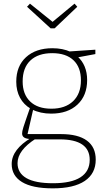

<svg xmlns="http://www.w3.org/2000/svg" viewBox="-20 -794 587 1051"><path d="M269 237Q157 237 100.5 202.5Q44 168 44 104Q44 63 71.5 27Q99 -9 150 -39L152 -33Q126 -33 113.5 -40.5Q101 -48 101 -63Q101 -70 102.5 -77Q104 -84 108 -97.5Q112 -111 121 -136.5Q130 -162 145 -206L148 -199Q110 -221 89.5 -259Q69 -297 69 -347Q69 -432 122.5 -481Q176 -530 267 -530Q324 -530 367 -510L354 -512L502 -522V-498L400 -479L405 -484Q430 -462 443.5 -429.5Q457 -397 457 -356Q457 -271 404 -221.5Q351 -172 260 -172Q201 -172 155 -195L163 -201L129 -52L122 -60H314Q407 -60 455.5 -24.5Q504 11 504 80Q504 156 444 196.5Q384 237 269 237ZM270 209Q370 209 420.5 176.5Q471 144 471 81Q471 25 430 -3Q389 -31 308 -31H161L176 -35Q76 29 76 99Q76 153 124.5 181Q173 209 270 209ZM261 -199Q337 -199 380 -240Q423 -281 423 -354Q423 -426 382 -464.5Q341 -503 266 -503Q189 -503 146.5 -463Q104 -423 104 -348Q104 -278 145 -238.5Q186 -199 261 -199ZM388 -774 403 -757 279 -639H257L128 -757L144 -774L277 -667H259Z"/></svg>

Font: Bitter Thin ExtraLight
Style: Regular
Weight: 250
Version: Version 2.002